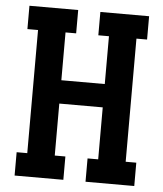

<svg xmlns="http://www.w3.org/2000/svg" viewBox="-53 -781 705 828"><g transform="rotate(5 300.0 -367.5)"><path d="M41 0V-101H87V-634H41V-735H252V-634H206V-427H394V-634H348V-735H559V-634H513V-101H559V0H348V-101H394V-326H206V-101H252V0Z"/></g></svg>

Font: Iosevka Plex Etoile
Style: Bold
Weight: 700
Designer: Belleve Invis
Foundry: Belleve Invis
Version: Version 25.1.1; ttfautohint (v1.8.4)